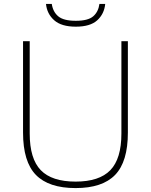

<svg xmlns="http://www.w3.org/2000/svg" viewBox="-20 -950 770 979"><path d="M365.5 9Q228.5 9 163 -58.2Q97.5 -125.5 97.5 -274V-740H131.5V-269Q131.5 -140.5 188 -82.2Q244.5 -24 365.5 -24Q486 -24 542.5 -82.2Q599 -140.5 599 -269V-740H632V-274Q632 -125.5 567 -58.2Q502 9 365.5 9ZM366.5 -814Q293 -814 256.2 -846.8Q219.5 -879.5 214.5 -930H244Q250 -889.5 277 -866.8Q304 -844 366.5 -844Q429 -844 455.2 -866.8Q481.5 -889.5 487 -930H516.5Q511.5 -879 475.8 -846.5Q440 -814 366.5 -814Z"/></svg>

Font: Encode Sans SmExp Th
Style: Regular
Weight: 100
Width: 6
Designer: Multiple Designers
Foundry: Impallari Type
Version: Version 3.002; ttfautohint (v1.8.3) -l 8 -r 50 -G 200 -x 14 